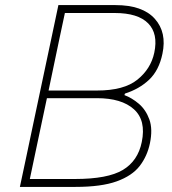

<svg xmlns="http://www.w3.org/2000/svg" viewBox="-20 -733 673 753"><path d="M276 0H58Q71 -60.5 83 -117.5Q95 -174.5 108.5 -238.5L158.5 -474.5Q172 -538.5 184.2 -595.5Q196.5 -652.5 209 -713H433Q539 -713 587 -659.5Q635 -606 617 -522Q603.5 -457 565 -420.5Q526.5 -384 470 -366L468 -360Q497.5 -349 524.8 -325.8Q552 -302.5 565.8 -264.5Q579.5 -226.5 568 -171Q557.5 -120.5 527.8 -82Q498 -43.5 437.8 -21.8Q377.5 0 276 0ZM234.5 -682Q224 -632 213.2 -582Q202.5 -532 191 -476L170.5 -378H361Q466 -378 518.8 -420.5Q571.5 -463 585 -526Q601 -601 561 -641.5Q521 -682 430 -682ZM97 -31H274Q402.5 -31 461.8 -66.5Q521 -102 536 -176Q553.5 -261 505.2 -304.5Q457 -348 360 -348H164L140.5 -237Q128.5 -180 118 -130.8Q107.5 -81.5 97 -31Z"/></svg>

Font: Commissioner Thin
Style: Italic
Weight: 100
Italic angle: -12°
Designer: Kostas Bartsokas
Foundry: Kostas Bartsokas
Version: Version 1.000; ttfautohint (v1.8.3)